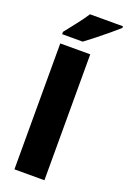

<svg xmlns="http://www.w3.org/2000/svg" viewBox="-181 -1031 723 1089"><g transform="rotate(20 180.5 -486.5)"><path d="M241 0H60V-760H241ZM361 -963Q341 -945 307.5 -917Q274 -889 238 -860.5Q202 -832 176 -813H52V-827Q77 -859 109 -899.5Q141 -940 162 -973H361Z"/></g></svg>

Font: Noto Sans Sinhala UI SemiCondensed Black
Style: Regular
Weight: 900
Width: 4
Designer: Jelle Bosma - Monotype Design Team
Foundry: Monotype Imaging Inc.
Version: Version 2.006; ttfautohint (v1.8.4.7-5d5b)